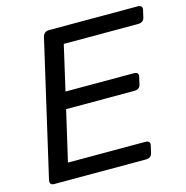

<svg xmlns="http://www.w3.org/2000/svg" viewBox="-104 -798 868 896"><g transform="rotate(-15 330.0 -350.0)"><path d="M48.8 0Q24.4 0 30.8 -26.9L179.7 -673.3Q186 -700.2 210.4 -700.2H637.7Q664.6 -700.2 659.7 -678.2L651.4 -642.1Q646 -620.1 619.1 -620.1H261.2L211.4 -403.3H540Q566.9 -403.3 561.5 -381.3L553.2 -345.2Q548.3 -323.2 521.5 -323.2H192.9L136.7 -80.1H509.3Q536.1 -80.1 530.8 -58.1L522.5 -22Q517.6 0 490.7 0Z"/></g></svg>

Font: Istok
Style: Italic
Weight: 500
Italic angle: -13°
Designer: Andrey V. Panov
Foundry: Andrey V. Panov
Version: Version 1.0.3